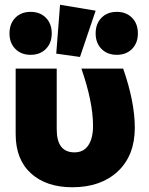

<svg xmlns="http://www.w3.org/2000/svg" viewBox="-20 -779 626 809"><path d="M317 -539 217 -553 233 -759 383 -734ZM20 -638Q20 -679 44.5 -704Q69 -729 109 -729Q149 -729 173.5 -704Q198 -679 198 -638Q198 -598 173.5 -573Q149 -548 109 -548Q69 -548 44.5 -573Q20 -598 20 -638ZM383 -638Q383 -679 407.5 -704Q432 -729 472 -729Q512 -729 536.5 -704Q561 -679 561 -638Q561 -598 536.5 -573Q512 -548 472 -548Q432 -548 407.5 -573Q383 -598 383 -638ZM285 10Q175 10 110.5 -48.5Q46 -107 46 -214V-490H219V-234Q219 -137 294 -137Q332 -137 352 -166.5Q372 -196 372 -249Q372 -349 323 -490H499Q548 -349 548 -241Q548 -124 476.5 -57Q405 10 285 10Z"/></svg>

Font: Cantarell Extra Bold
Style: Regular
Weight: 800
Designer: Dave Crossland, Nikolaus Waxweiler, Florian Fecher, Jacques Le Bailly, Eben Sorkin, Alexei Vanyashin, Alexios Zavras, Em
Version: Version 0.303